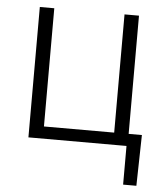

<svg xmlns="http://www.w3.org/2000/svg" viewBox="-50 -573 670 775"><g transform="rotate(5 284.5 -185.5)"><path d="M80.1 -528.3H138.7V-49.3H423.3V-528.3H481.9V-49.3H535.6L531.2 156.7H477.5V0H80.1Z"/></g></svg>

Font: Franko
Style: Light
Weight: 300
Designer: Google
Version: Version 1.200310; 2013